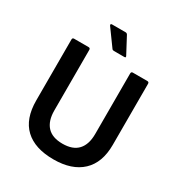

<svg xmlns="http://www.w3.org/2000/svg" viewBox="-196 -970 1043 1115"><g transform="rotate(30 325.5 -412.5)"><path d="M326 12Q201 12 135 -50Q69 -112 69 -235V-643Q69 -655 80 -655H177Q189 -655 189 -643V-237Q189 -167 223 -130Q257 -93 326 -93Q395 -93 429 -130Q463 -167 463 -237V-643Q463 -655 474 -655H571Q583 -655 583 -643V-233Q583 -114 516 -51Q449 12 326 12ZM316 -709Q307 -709 303 -715L224 -824Q220 -829 221.5 -833Q223 -837 229 -837H321Q329 -837 334 -829L392 -720Q398 -709 386 -709Z"/></g></svg>

Font: Sofia Sans
Style: Bold
Weight: 700
Designer: Botio Nikoltchev, Ani Petrova
Foundry: lettersoup
Version: Version 4.100; ttfautohint (v1.8.4.7-5d5b)